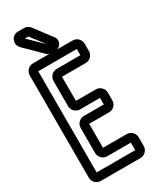

<svg xmlns="http://www.w3.org/2000/svg" viewBox="-229 -933 815 1014"><g transform="rotate(-30 178.5 -426.0)"><path d="M110 -557V-404C110 -378 131 -357 157 -357H278V-317H157C131 -317 110 -296 110 -270V-118C110 -92 131 -71 157 -71H301V-25H66V-642H301V-604H157C131 -604 110 -583 110 -557ZM328 -314V-360C328 -386 307 -407 281 -407H160V-554H304C330 -554 351 -575 351 -601V-645C351 -671 330 -692 304 -692H63C37 -692 16 -671 16 -645V-22C16 4 37 25 63 25H304C330 25 351 4 351 -22V-74C351 -100 330 -121 304 -121H160V-267H281C307 -267 328 -288 328 -314ZM177 -743 91 -827H112C113 -827 113 -826 113 -826ZM177 -691H199C233 -691 251 -730 229 -756L152 -858C142 -871 130 -877 114 -877H78C37 -877 19 -828 46 -801L144 -704C155 -693 163 -691 177 -691Z"/></g></svg>

Font: DIN Rundschrift
Style: EngKont
Weight: 400
Width: 3
Version: Version 1.027